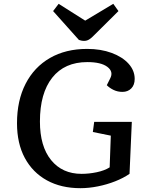

<svg xmlns="http://www.w3.org/2000/svg" viewBox="-20 -971 760 1005"><path d="M670 -333 658 -61Q626 -39 583 -22Q540 -5 492.5 4.5Q445 14 401 14Q300 14 225.5 -27Q151 -68 110 -144Q69 -220 69 -326Q69 -445 114 -532.5Q159 -620 241.5 -667.5Q324 -715 436 -715Q508 -715 564.5 -694Q621 -673 653 -637.5Q685 -602 685 -558Q685 -526 667 -508Q649 -490 621 -490Q596 -490 575 -500Q554 -510 539 -525L557 -561Q575 -596 542 -621Q509 -646 437 -646Q318 -646 253.5 -564.5Q189 -483 189 -335Q189 -205 247.5 -133Q306 -61 407 -61Q446 -61 486.5 -69.5Q527 -78 554 -95L560 -261L466 -280L473 -333ZM258 -913 287 -951 426 -863 573 -951 600 -913 474 -788Q460 -773 447.5 -765Q435 -757 421 -757Q412 -757 405.5 -758.5Q399 -760 393 -762Z"/></svg>

Font: Literata 7pt Medium
Style: Italic
Weight: 500
Italic angle: -2°
Designer: Latin by Veronika Burian and Jose Scaglione. Greek by Irene Vlachou. Cyrillic by Vera Evstafieva
Foundry: TypeTogether
Version: Version 3.002